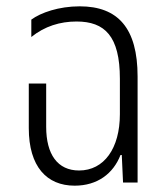

<svg xmlns="http://www.w3.org/2000/svg" viewBox="-20 -577 525 607"><path d="M216 10C288 10 338 -28 361 -87H365L369 0H415V-335C415 -488 353 -557 232 -557C166 -557 109 -537 79 -515V-460C121 -494 170 -509 222 -509C311 -509 359 -463 359 -328V-216C359 -108 309 -38 230 -38C162 -38 126 -89 126 -176V-313H71V-172C71 -50 128 10 216 10Z"/></svg>

Font: Noto Sans Thai Cond Light
Style: Regular
Weight: 300
Width: 3
Designer: Monotype Design Team
Foundry: Monotype Imaging Inc.
Version: Version 2.002